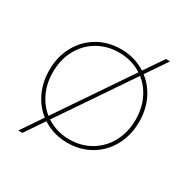

<svg xmlns="http://www.w3.org/2000/svg" viewBox="-151 -723 911 929"><g transform="rotate(30 305.0 -258.5)"><path d="M305 3Q234 3 176.5 -30.5Q119 -64 86.5 -124Q54 -184 54 -259Q54 -334 86.5 -393.5Q119 -453 176.5 -486.5Q234 -520 305 -520Q376 -520 433.5 -486.5Q491 -453 523.5 -393.5Q556 -334 556 -259Q556 -184 523.5 -124Q491 -64 433.5 -30.5Q376 3 305 3ZM305 -16Q370 -16 423 -47Q476 -78 506 -133.5Q536 -189 536 -259Q536 -329 506 -384.5Q476 -440 423 -470.5Q370 -501 305 -501Q240 -501 187 -470.5Q134 -440 104 -384.5Q74 -329 74 -259Q74 -189 104 -133.5Q134 -78 187 -47Q240 -16 305 -16ZM516 -587H539L93 70H70Z"/></g></svg>

Font: Montserrat
Style: Regular
Weight: 400
Designer: Julieta Ulanovsky
Foundry: Julieta Ulanovsky
Version: Version 8.000